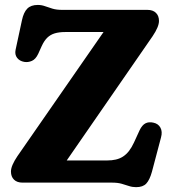

<svg xmlns="http://www.w3.org/2000/svg" viewBox="-20 -740 702 778"><path d="M598.3 -593.2 211.5 -33.6 88 -89.8H413.9Q433.5 -89.8 449.4 -93.5Q465.4 -97.2 478.4 -105.6Q491.4 -114 502.4 -127.9Q513.3 -141.9 522.9 -162.5L545.5 -211.8Q555.7 -233.2 569.4 -240.2Q583.2 -247.2 601.4 -243Q621.3 -238.9 630.1 -222.7Q638.9 -206.5 632.5 -183.2L595.6 -43.8Q586.5 -11.1 572.8 3.7Q559.2 18.4 531.4 18.4Q516.3 18.4 502.6 13.8Q488.9 9.2 472.9 4.6Q456.8 0 433.8 0H71.4Q48.9 0 36.7 -12.1Q24.4 -24.3 24.4 -44.8Q24.4 -57.2 31.1 -72.7Q37.8 -88.3 50.3 -106.8L442.1 -671.6L456.7 -610.2H244.3Q220.2 -610.2 202.3 -605Q184.4 -599.7 171.6 -587.3Q158.9 -574.8 149.2 -553.7L134.8 -521.8Q124.5 -499.9 109.2 -493.3Q94 -486.6 78.2 -489.2Q59.2 -492.6 49.2 -505.8Q39.1 -519 43.2 -538.4L68.9 -657.8Q75.7 -690.1 90.6 -705.1Q105.4 -720 133.1 -720Q148.3 -720 162.1 -715Q176 -710 192.4 -705Q208.8 -700 231.5 -700H577.2Q599.7 -700 611.9 -687.9Q624.2 -675.8 624.2 -655.2Q624.2 -643.2 617.7 -627.9Q611.3 -612.5 598.3 -593.2Z"/></svg>

Font: Fraunces SuperSoft 9pt
Style: Regular
Weight: 900
Version: Version 1.000;[b76b70a41]